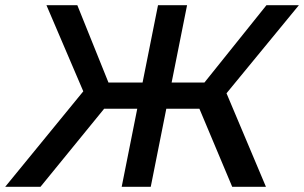

<svg xmlns="http://www.w3.org/2000/svg" viewBox="-57 -720 1172 740"><path d="M838 0 711.5 -301H584L524 0H412L472 -301H344.5L99 0H-37L264 -368L122 -700H241L361 -402H492.5L552 -700H664L604.5 -402H731L970 -700H1095L816 -360.5L968 0Z"/></svg>

Font: Argentum Sans
Style: Italic
Weight: 400
Italic angle: -11.3099°
Designer: Julieta Ulanovsky, Owen Earl, Rasmus Andersson, Cristiano Sobral
Foundry: The Argentum Sans Project Authors
Version: Version 3.131; ttfautohint (v1.8.4.7-5d5b-dirty)